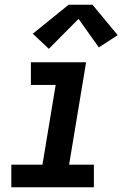

<svg xmlns="http://www.w3.org/2000/svg" viewBox="-20 -794 540 814"><path d="M28 0V-96H160L216 -434H111V-530H345L273 -96H378V0ZM187 -587 119 -651 271 -774H372L479 -645L399 -593L313 -714Z"/></svg>

Font: Iosevka Curly Oblique
Style: Bold
Weight: 700
Italic angle: -9°
Monospace: yes
Designer: Belleve Invis
Foundry: Belleve Invis
Version: Version 11.1.0; ttfautohint (v1.8.3)